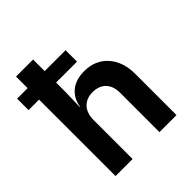

<svg xmlns="http://www.w3.org/2000/svg" viewBox="-199 -863 996 996"><g transform="rotate(-45 299.5 -365.0)"><path d="M0 -561V-645H77.1V-730H202.1V-645H355.5V-561H202.1V-490.2L199.2 -384.8H201.2Q210 -439 248 -469.7Q286.1 -500 346.7 -500Q427.7 -500 476.1 -445.8Q524.4 -391.6 524.4 -300.8V0H399.4V-288.1Q399.4 -337.9 373 -365.2Q346.7 -392.1 300.3 -392.1Q254.9 -392.1 228.5 -363.8Q202.1 -335.9 202.1 -284.2V0H77.1V-561Z"/></g></svg>

Font: UDEV Gothic 35
Style: Bold
Weight: 700
Version: v2.1.0; ttfautohint (v1.8.4.7-5d5b-dirty) -l 6 -r 45 -G 200 